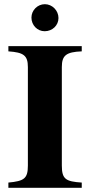

<svg xmlns="http://www.w3.org/2000/svg" viewBox="-20 -896 429 916"><path d="M370 0V-25C294 -30 275 -41 275 -106V-576C275 -632 296 -648 370 -651V-676H20V-651C92 -646 113 -632 113 -576V-106C113 -44 95 -32 20 -25V0ZM259 -810C259 -846 229 -876 194 -876C159 -876 130 -847 130 -812C130 -776 158 -747 193 -747C230 -747 259 -775 259 -810Z"/></svg>

Font: XITS
Style: Bold
Weight: 700
Designer: MicroPress Inc., with final additions and corrections provided by Coen Hoffman, Elsevier (retired)
Version: Version 1.302